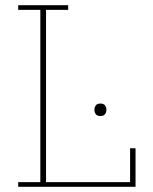

<svg xmlns="http://www.w3.org/2000/svg" viewBox="-20 -718 587 738"><path d="M50 -18H135V-680H50V-698H242V-680H157V-18H480V-148H501V0H50ZM366 -272Q353 -272 348 -279.5Q343 -287 343 -295V-297Q343 -305 348 -312.5Q353 -320 366 -320Q379 -320 384 -312.5Q389 -305 389 -297V-295Q389 -287 384 -279.5Q379 -272 366 -272Z"/></svg>

Font: IBM Plex Serif Thin
Style: Regular
Weight: 100
Designer: Mike Abbink, Paul van der Laan, Pieter van Rosmalen
Foundry: Bold Monday
Version: Version 3.001